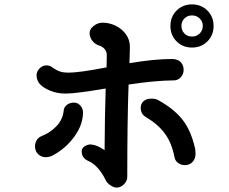

<svg xmlns="http://www.w3.org/2000/svg" viewBox="-20 -851 1040 872"><path d="M564 -467Q558 -307 558 -48Q558 -29 543 -14Q528 1 509 1Q497 1 481.5 -9.5Q466 -20 461 -31Q427 -101 379 -121Q351 -134 351 -164Q351 -177 363.5 -186Q376 -195 392 -195Q421 -193 455 -169Q456 -332 460 -449Q324 -426 278 -426Q241 -426 210.5 -438Q180 -450 162 -468Q155 -475 150.5 -486Q146 -497 146 -509Q146 -526 159.5 -540Q173 -554 190 -554Q205 -554 215 -547Q237 -531 253 -526Q269 -521 291 -521Q340 -521 464 -545Q465 -565 465 -600Q465 -617 455 -628.5Q445 -640 428 -645Q409 -652 398 -667.5Q387 -683 387 -701Q387 -719 405.5 -733.5Q424 -748 446 -748Q477 -748 505.5 -734Q534 -720 552 -695Q570 -670 570 -639Q570 -616 568 -564Q679 -583 761 -583Q787 -583 800.5 -569Q814 -555 814 -534Q814 -514 801 -500Q788 -486 770 -486Q681 -485 564 -467ZM868 -151Q868 -131 855 -116Q842 -101 819 -101Q803 -101 789.5 -110.5Q776 -120 773 -135Q760 -203 728 -245.5Q696 -288 643 -319Q619 -333 619 -361Q619 -380 632 -391.5Q645 -403 667 -403Q686 -403 697 -397Q767 -359 806.5 -310.5Q846 -262 865 -181Q868 -172 868 -151ZM357 -341Q357 -285 318 -231Q279 -177 221 -146Q215 -142 205 -139.5Q195 -137 188 -137Q168 -137 153.5 -150.5Q139 -164 139 -187Q139 -201 146.5 -214Q154 -227 167 -232Q208 -248 236.5 -278Q265 -308 269 -347Q270 -364 283.5 -374.5Q297 -385 316 -385Q333 -385 345 -371.5Q357 -358 357 -341ZM754 -733Q754 -775 782 -803Q810 -831 852 -831Q894 -831 922 -803Q950 -775 950 -733Q950 -691 922 -663Q894 -635 852 -635Q810 -635 782 -663Q754 -691 754 -733ZM901 -733Q901 -753 887 -767Q873 -781 852 -781Q831 -781 817.5 -767Q804 -753 804 -733Q804 -713 817.5 -699Q831 -685 852 -685Q873 -685 887 -699Q901 -713 901 -733Z"/></svg>

Font: Tsukimi Rounded SemiBold
Style: Regular
Weight: 600
Designer: Takashi Funayama
Foundry: Takashi Funayama
Version: Version 1.032; ttfautohint (v1.8.3)